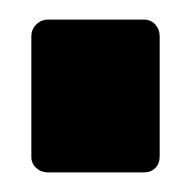

<svg xmlns="http://www.w3.org/2000/svg" viewBox="-20 -427 196 196"><path d="M29 -407H127Q134 -407 138.5 -402Q143 -397 143 -390V-267Q143 -260 138.5 -255.5Q134 -251 127 -251H29Q22 -251 17 -255.5Q12 -260 12 -267V-390Q12 -397 17 -402Q22 -407 29 -407Z"/></svg>

Font: Grith.
Style: Regular
Weight: 400
Designer: Yosi Nasution
Version: Version 1.000;hotconv 1.0.109;makeotfexe 2.5.65596